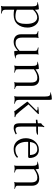

<svg xmlns="http://www.w3.org/2000/svg" viewBox="1436 -2256 1106 4018"><g transform="rotate(90 1989.0 -247.0)"><path d="M183.1 189.9Q183.1 229 201.2 247.3Q219.2 265.6 265.1 273.9L261.2 286.1Q207 277.8 170.9 277.8Q143.1 277.8 106 286.1L103 280.8Q112.8 266.6 112.8 229V-361.8Q112.8 -431.2 96.4 -454.8Q80.1 -478.5 26.9 -475.1L24.9 -483.9Q105.5 -507.8 172.9 -507.8Q183.1 -482.4 183.1 -452.1V-423.8Q226.1 -467.8 269.5 -487.8Q313 -507.8 365.2 -507.8Q409.2 -507.8 446 -487.5Q482.9 -467.3 506.8 -434.1Q530.8 -400.9 543.9 -359.1Q557.1 -317.4 557.1 -272.9Q557.1 -141.1 487.5 -60.5Q418 20 288.1 20Q229 20 183.1 9.8ZM183.1 -384.8V-45.9Q206.1 -33.2 245.1 -25.1Q284.2 -17.1 323.2 -17.1Q361.3 -17.1 389.4 -28.6Q417.5 -40 434.6 -59.3Q451.7 -78.6 462.2 -108.9Q472.7 -139.2 476.3 -171.6Q480 -204.1 480 -247.1Q480 -358.4 442.4 -415.8Q404.8 -473.1 342.8 -473.1Q304.2 -473.1 262.5 -450.4Q220.7 -427.7 183.1 -384.8Z M1113.8 -136.2Q1113.8 -103.5 1116.9 -81.8Q1120.1 -60.1 1128.2 -46.9Q1136.2 -33.7 1150.4 -28.1Q1164.6 -22.5 1180.2 -22.5Q1195.8 -22.5 1199.7 -22.9L1202.1 -14.2Q1121.6 9.8 1053.7 9.8Q1043.9 -16.6 1043.9 -45.9V-68.8Q1018.1 -45.9 995.8 -29.3Q973.6 -12.7 952.1 -1.7Q930.7 9.3 908.2 14.6Q885.7 20 859.9 20Q830.6 20 801.5 13.2Q772.5 6.3 749 -11.2Q725.6 -28.8 711.2 -59.1Q696.8 -89.4 696.8 -136.2V-438Q696.8 -457.5 680.4 -467.8Q664.1 -478 631.8 -486.8L635.7 -499Q664.1 -493.2 709 -493.2Q736.8 -493.2 773.9 -501L776.9 -496.1Q767.1 -481 767.1 -443.8V-153.8Q767.1 -113.3 776.4 -87.2Q785.6 -61 801.3 -45.9Q816.9 -30.8 837.9 -25.1Q858.9 -19.5 882.3 -19.5Q904.3 -19.5 923.1 -24.2Q941.9 -28.8 960.9 -38.8Q980 -48.8 1000 -64.7Q1020 -80.6 1043.9 -103V-425.8Q1043.9 -440.9 1041.3 -450.4Q1038.6 -460 1031 -466.6Q1023.4 -473.1 1009.3 -478Q995.1 -482.9 972.2 -488.8L976.1 -501Q1003.9 -497.1 1023.9 -495.1Q1043.9 -493.2 1056.2 -493.2Q1084 -493.2 1121.1 -501L1124 -496.1Q1113.8 -481.4 1113.8 -443.8Z M1359.9 -361.8Q1359.9 -394.5 1356.7 -416.5Q1353.5 -438.5 1345.5 -451.7Q1337.4 -464.8 1323.2 -470.2Q1309.1 -475.6 1293.2 -475.6Q1277.3 -475.6 1273.9 -475.1L1272 -483.9Q1351.6 -507.8 1419.9 -507.8Q1430.2 -481.9 1430.2 -452.1V-438Q1458.5 -457 1482.4 -471.2Q1506.3 -485.4 1529.5 -495.1Q1552.7 -504.9 1577.1 -509.8Q1601.6 -514.6 1630.9 -514.6Q1657.2 -514.6 1683.3 -507.8Q1709.5 -501 1730.2 -483.4Q1751 -465.8 1763.9 -435.5Q1776.9 -405.3 1776.9 -358.9V-55.2Q1776.9 -43.5 1782.5 -35.6Q1788.1 -27.8 1797.1 -22.5Q1806.2 -17.1 1817.9 -13.4Q1829.6 -9.8 1842.3 -5.9L1837.9 5.9Q1810.5 0 1765.1 0Q1737.3 0 1700.2 7.8L1697.3 2.9Q1707 -11.2 1707 -48.8V-340.8Q1707 -381.8 1699.2 -408Q1691.4 -434.1 1678 -449Q1664.6 -463.9 1646.7 -469.7Q1628.9 -475.6 1608.9 -475.6Q1584.5 -475.6 1563.2 -471.2Q1542 -466.8 1520.8 -457.8Q1499.5 -448.7 1477.5 -435.3Q1455.6 -421.9 1430.2 -403.8V-66.9Q1430.2 -51.3 1432.6 -41.7Q1435.1 -32.2 1442.9 -25.9Q1450.7 -19.5 1464.8 -14.6Q1479 -9.8 1502 -3.9L1498 7.8Q1469.7 3.9 1450 2Q1430.2 0 1418 0Q1390.1 0 1353 7.8L1350.1 2.9Q1359.9 -11.2 1359.9 -48.8Z M2000 -633.8Q2000 -703.1 1983.6 -726.8Q1967.3 -750.5 1914.1 -747.1L1912.1 -755.9Q1992.7 -779.8 2060.1 -779.8Q2070.3 -754.4 2070.3 -724.1V-87.9Q2070.3 -49.3 2088.4 -30.8Q2106.4 -12.2 2152.3 -3.9L2148.4 7.8Q2092.3 0 2058.1 0Q2031.2 0 1993.2 7.8L1990.2 2.9Q2000 -11.2 2000 -48.8ZM2290 -22.9 2109.4 -260.7V-272L2290 -454.1Q2303.7 -469.2 2279.8 -477.1Q2258.3 -484.4 2218.3 -481L2215.3 -493.2Q2277.8 -505.9 2360.4 -507.8L2368.2 -493.2L2165 -290Q2354.5 -52.2 2376.5 -36.4Q2398.4 -20.5 2431.2 -13.2L2430.2 2Q2350.1 -3.9 2309.1 7.8L2302.2 3.9Q2303.2 -6.8 2290 -22.9Z M2629.4 -134.8Q2629.4 -68.4 2644 -43.2Q2658.7 -18.1 2691.4 -18.1Q2727.1 -18.1 2778.3 -44.9L2793.5 -23.9Q2712.9 20 2661.6 20Q2634.3 20 2617.2 15.1Q2600.1 10.3 2585.9 -3.9Q2571.8 -18.1 2565.7 -45.7Q2559.6 -73.2 2559.6 -117.2V-448.2L2486.3 -443.8V-475.1Q2524.9 -483.4 2559.6 -485.8V-555.2Q2601.1 -578.6 2627.4 -622.1L2642.6 -616.2Q2634.3 -596.7 2631.8 -572Q2629.4 -547.4 2629.4 -488.8H2797.4V-471.7Q2776.9 -463.4 2755.9 -457.8Q2734.9 -452.1 2712.4 -452.1H2629.4Z M2872.1 -237.8Q2872.1 -289.6 2889.2 -338.1Q2906.2 -386.7 2938 -424.6Q2969.7 -462.4 3014.9 -485.1Q3060.1 -507.8 3116.2 -507.8Q3151.4 -507.8 3182.6 -495.8Q3213.9 -483.9 3237.1 -458.7Q3260.3 -433.6 3273.7 -394.3Q3287.1 -355 3287.1 -300.8L3268.1 -283.2H2949.2Q2948.2 -274.9 2948.2 -267.1Q2948.2 -259.3 2948.2 -251.5Q2948.2 -198.2 2960.7 -154.8Q2973.1 -111.3 2994.4 -80.3Q3015.6 -49.3 3044.4 -32.2Q3073.2 -15.1 3105.5 -15.1Q3126 -15.1 3147.2 -18.3Q3168.5 -21.5 3188.7 -28.3Q3209 -35.2 3228 -45.9Q3247.1 -56.6 3263.2 -71.8L3283.2 -50.8Q3244.6 -12.7 3199.2 3.7Q3153.8 20 3094.2 20Q3047.4 20 3006.6 2Q2965.8 -16.1 2936 -49.8Q2906.2 -83.5 2889.2 -131.1Q2872.1 -178.7 2872.1 -237.8ZM3105.5 -474.1Q3029.8 -474.1 2994.6 -434.8Q2959.5 -395.5 2952.1 -321.8H3224.1Q3220.2 -401.9 3188.2 -438Q3156.2 -474.1 3105.5 -474.1Z M3450.2 -361.8Q3450.2 -394.5 3447 -416.5Q3443.8 -438.5 3435.8 -451.7Q3427.7 -464.8 3413.6 -470.2Q3399.4 -475.6 3383.5 -475.6Q3367.7 -475.6 3364.3 -475.1L3362.3 -483.9Q3441.9 -507.8 3510.3 -507.8Q3520.5 -481.9 3520.5 -452.1V-438Q3548.8 -457 3572.8 -471.2Q3596.7 -485.4 3619.9 -495.1Q3643.1 -504.9 3667.5 -509.8Q3691.9 -514.6 3721.2 -514.6Q3747.6 -514.6 3773.7 -507.8Q3799.8 -501 3820.6 -483.4Q3841.3 -465.8 3854.2 -435.5Q3867.2 -405.3 3867.2 -358.9V-55.2Q3867.2 -43.5 3872.8 -35.6Q3878.4 -27.8 3887.5 -22.5Q3896.5 -17.1 3908.2 -13.4Q3919.9 -9.8 3932.6 -5.9L3928.2 5.9Q3900.9 0 3855.5 0Q3827.6 0 3790.5 7.8L3787.6 2.9Q3797.4 -11.2 3797.4 -48.8V-340.8Q3797.4 -381.8 3789.6 -408Q3781.7 -434.1 3768.3 -449Q3754.9 -463.9 3737.1 -469.7Q3719.2 -475.6 3699.2 -475.6Q3674.8 -475.6 3653.6 -471.2Q3632.3 -466.8 3611.1 -457.8Q3589.8 -448.7 3567.9 -435.3Q3545.9 -421.9 3520.5 -403.8V-66.9Q3520.5 -51.3 3522.9 -41.7Q3525.4 -32.2 3533.2 -25.9Q3541 -19.5 3555.2 -14.6Q3569.3 -9.8 3592.3 -3.9L3588.4 7.8Q3560.1 3.9 3540.3 2Q3520.5 0 3508.3 0Q3480.5 0 3443.4 7.8L3440.4 2.9Q3450.2 -11.2 3450.2 -48.8Z"/></g></svg>

Font: Junge
Style: Regular
Weight: 400
Designer: Alexei Vanyashin
Foundry: Cyreal (www.cyreal.org)
Version: Version 1.002